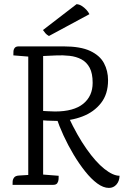

<svg xmlns="http://www.w3.org/2000/svg" viewBox="-20 -906 617 941"><path d="M71.9 -678.7H290.8Q374.6 -678.7 422.1 -656.3Q469.6 -633.9 489.6 -596.4Q509.6 -558.9 509.6 -512.5Q509.6 -445 475 -400.9Q440.5 -356.7 383.6 -335.1Q326.8 -313.4 259.3 -313.4Q238.3 -313.4 212.8 -314.7Q187.3 -316 165.1 -318L170.8 -363.4Q189.6 -362.4 211.7 -361Q233.8 -359.6 249.7 -359.6Q341.3 -359.6 387.7 -397.2Q434.1 -434.8 434.1 -500Q434.1 -546.6 419.4 -574Q404.7 -601.5 379.2 -615.1Q353.7 -628.7 321 -632.4Q288.3 -636.1 253.4 -634.3L192.6 -631.5L119.5 -628.6L45.5 -634.6Q45.5 -643.3 45.9 -653.5Q46.2 -663.6 52.1 -671.2Q57.9 -678.7 71.9 -678.7ZM190.8 -50.5 267.5 -44.5Q267.7 -38.7 267.1 -27.8Q266.5 -16.9 260.9 -8.5Q255.4 0 239.9 0H41.6Q41.8 -5 41.9 -15.4Q42 -25.7 48.6 -35.2Q55.3 -44.7 72.9 -45.7L118.5 -48.5ZM191.4 -647V0H118.5V-647ZM255.4 -332 314.9 -334.1Q358.6 -240.6 404.3 -175.9Q450 -111.1 492 -77.9Q534.1 -44.6 566 -44.6Q565.2 -17.8 550.5 -1.4Q535.9 15 513.8 15Q486.6 15 456.7 -6.9Q426.9 -28.8 397.2 -66.2Q367.5 -103.5 340.5 -148.7Q313.5 -193.9 291.5 -241.6Q269.5 -289.3 255.4 -332ZM418.2 -836.5 219.9 -729.6Q209 -735.5 202.3 -743.3Q195.6 -751.2 190.6 -758.8L355.2 -885.5Q368.2 -884.9 380.5 -877.1Q392.8 -869.4 403 -858.4Q413.2 -847.5 418.2 -836.5Z"/></svg>

Font: Karma Variable Light
Style: Regular
Weight: 300
Designer: Joana Correia
Foundry: Indian Type Foundry
Version: Version 3.000